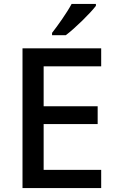

<svg xmlns="http://www.w3.org/2000/svg" viewBox="-20 -961 597 981"><path d="M470 -931V-941H346C322 -896 275 -830 246 -793V-781H316C364 -817 442 -894 470 -931ZM497 0V-93H203V-327H479V-418H203V-622H497V-714H95V0Z"/></svg>

Font: Noto Sans Gunjala Gondi Medium
Style: Regular
Weight: 500
Designer: Ek Type
Foundry: Ek Type
Version: Version 1.004